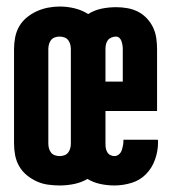

<svg xmlns="http://www.w3.org/2000/svg" viewBox="-20 -560 540 588"><path d="M163 8Q145 8 127 5.5Q109 3 92.5 -4.5Q76 -12 62 -23.5Q48 -35 39 -50.5Q30 -66 26.5 -84Q23 -102 23 -120V-410Q23 -428 26.5 -446Q30 -464 39 -479.5Q48 -495 62 -506.5Q76 -518 92.5 -525.5Q109 -533 127 -536.5Q145 -540 163 -540Q186 -540 208.5 -534.5Q231 -529 250 -517Q269 -529 291 -533.5Q313 -538 336 -538Q353 -538 370 -535Q387 -532 402 -524.5Q417 -517 429 -504.5Q441 -492 448.5 -476.5Q456 -461 458.5 -444Q461 -427 461 -410V-220H303V-120Q303 -113 304 -106.5Q305 -100 308.5 -94Q312 -88 318 -85Q324 -82 330 -82Q338 -82 344 -87Q350 -92 352.5 -99Q355 -106 356.5 -114Q358 -122 358 -129Q358 -130 358 -130.5Q358 -131 358 -132H463Q464 -130 464 -128Q464 -126 464 -124Q464 -98 455 -72Q446 -46 427.5 -27Q409 -8 383 0Q357 8 330 8Q309 8 287.5 3.5Q266 -1 248 -12Q229 -1 207 3.5Q185 8 163 8ZM356 -310V-410Q356 -416 355 -422Q354 -428 352 -434Q350 -440 345.5 -444Q341 -448 335 -448Q328 -448 321 -445Q314 -442 310 -436.5Q306 -431 304.5 -424Q303 -417 303 -410V-310ZM163 -82Q170 -82 177 -84.5Q184 -87 188.5 -92.5Q193 -98 195 -105.5Q197 -113 197 -120V-410Q197 -417 195 -424.5Q193 -432 188.5 -437.5Q184 -443 177 -445.5Q170 -448 162 -448Q155 -448 148 -445.5Q141 -443 136.5 -437.5Q132 -432 130 -424.5Q128 -417 128 -410V-120Q128 -113 130 -105.5Q132 -98 136.5 -92.5Q141 -87 148 -84.5Q155 -82 163 -82Z"/></svg>

Font: Iosevka Slab Extrabold
Style: Regular
Weight: 800
Monospace: yes
Designer: Belleve Invis
Foundry: Belleve Invis
Version: Version 11.1.1; ttfautohint (v1.8.3)